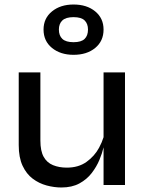

<svg xmlns="http://www.w3.org/2000/svg" viewBox="-20 -820 637 851"><path d="M534 0H439V-167Q433 -141 420.5 -111Q408 -81 386.5 -53Q365 -25 332 -7Q299 11 252 11Q220 11 186.5 2Q153 -7 125 -28Q97 -49 80 -85.5Q63 -122 63 -177V-499H159V-197Q159 -151 173.5 -125Q188 -99 215 -88Q242 -77 276 -77Q328 -77 363.5 -102.5Q399 -128 419 -165Q432 -189 439 -212V-499H534ZM306 -577Q248 -577 210.5 -607.5Q173 -638 173 -689Q173 -739 210.5 -769.5Q248 -800 306 -800Q365 -800 402 -769.5Q439 -739 439 -689Q439 -638 402 -607.5Q365 -577 306 -577ZM306 -633Q340 -633 355 -647.5Q370 -662 370 -689Q370 -715 355 -729.5Q340 -744 306 -744Q272 -744 256.5 -729.5Q241 -715 241 -689Q241 -662 256.5 -647.5Q272 -633 306 -633Z"/></svg>

Font: Syne Med Modified
Style: Regular
Weight: 500
Designer: Lucas Descroix
Foundry: Bonjour Monde
Version: Version 2.200